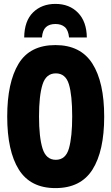

<svg xmlns="http://www.w3.org/2000/svg" viewBox="-20 -956 570 984"><path d="M264 8Q136 8 76.5 -87Q17 -182 17 -359Q17 -533 75 -629Q133 -725 264 -725Q393 -725 453.5 -630Q514 -535 514 -358Q514 -182 454 -87Q394 8 264 8ZM266 -137Q317 -137 333.5 -196Q350 -255 350 -359Q350 -469 333 -524.5Q316 -580 266 -580Q216 -580 198 -523Q180 -466 180 -359Q180 -253 198 -195Q216 -137 266 -137ZM264 -936Q336 -936 380 -890.5Q424 -845 425 -764H334Q330 -802 312 -817.5Q294 -833 264 -833Q233 -833 215.5 -817Q198 -801 195 -764H104Q105 -849 149.5 -892.5Q194 -936 264 -936Z"/></svg>

Font: Noto Sans Mono Condensed Black
Style: Regular
Weight: 900
Width: 3
Designer: Monotype Design Team
Foundry: Monotype Imaging Inc.
Version: Version 2.014